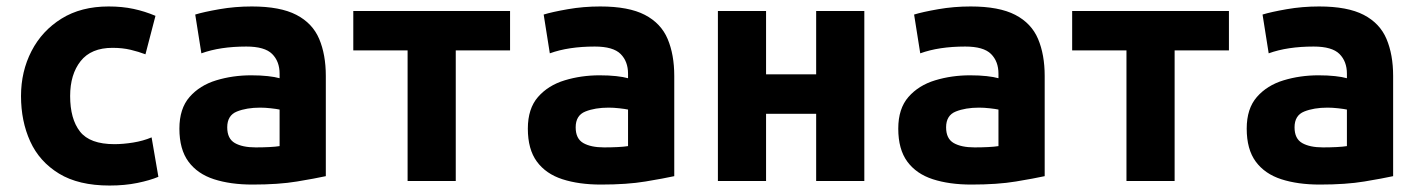

<svg xmlns="http://www.w3.org/2000/svg" viewBox="-20 -560 4395 594"><path d="M319 14Q223 14 162.5 -23Q102 -60 73.5 -122.5Q45 -185 45 -263Q45 -339 77.5 -402Q110 -465 170.5 -502.5Q231 -540 316 -540Q358 -540 393 -532.5Q428 -525 461 -511L430 -392Q409 -400 384 -406Q359 -412 328 -412Q262 -412 229.5 -371Q197 -330 197 -263Q197 -192 227.5 -153Q258 -114 334 -114Q361 -114 392 -119Q423 -124 449 -135L470 -13Q444 -2 405 6Q366 14 319 14Z M761 11Q693 11 642 -5.5Q591 -22 563 -60Q535 -98 535 -162Q535 -224 566.5 -260Q598 -296 649 -311.5Q700 -327 757 -327Q786 -327 808.5 -324.5Q831 -322 845 -318V-332Q845 -370 822 -393Q799 -416 742 -416Q661 -416 603 -395L584 -515Q610 -523 658.5 -531.5Q707 -540 759 -540Q847 -540 897 -514Q947 -488 967.5 -439.5Q988 -391 988 -325V-15Q956 -8 899 1.5Q842 11 761 11ZM771 -104Q793 -104 813 -105Q833 -106 845 -108V-221Q836 -223 818 -225Q800 -227 785 -227Q743 -227 713 -215Q683 -203 683 -166Q683 -131 706.5 -117.5Q730 -104 771 -104Z M1241 0V-404H1073V-526H1558V-404H1390V0Z M1839 11Q1771 11 1720 -5.5Q1669 -22 1641 -60Q1613 -98 1613 -162Q1613 -224 1644.5 -260Q1676 -296 1727 -311.5Q1778 -327 1835 -327Q1864 -327 1886.5 -324.5Q1909 -322 1923 -318V-332Q1923 -370 1900 -393Q1877 -416 1820 -416Q1739 -416 1681 -395L1662 -515Q1688 -523 1736.5 -531.5Q1785 -540 1837 -540Q1925 -540 1975 -514Q2025 -488 2045.5 -439.5Q2066 -391 2066 -325V-15Q2034 -8 1977 1.5Q1920 11 1839 11ZM1849 -104Q1871 -104 1891 -105Q1911 -106 1923 -108V-221Q1914 -223 1896 -225Q1878 -227 1863 -227Q1821 -227 1791 -215Q1761 -203 1761 -166Q1761 -131 1784.5 -117.5Q1808 -104 1849 -104Z M2201 0V-526H2350V-330H2505V-526H2654V0H2505V-208H2350V0Z M2985 11Q2917 11 2866 -5.5Q2815 -22 2787 -60Q2759 -98 2759 -162Q2759 -224 2790.5 -260Q2822 -296 2873 -311.5Q2924 -327 2981 -327Q3010 -327 3032.5 -324.5Q3055 -322 3069 -318V-332Q3069 -370 3046 -393Q3023 -416 2966 -416Q2885 -416 2827 -395L2808 -515Q2834 -523 2882.5 -531.5Q2931 -540 2983 -540Q3071 -540 3121 -514Q3171 -488 3191.5 -439.5Q3212 -391 3212 -325V-15Q3180 -8 3123 1.5Q3066 11 2985 11ZM2995 -104Q3017 -104 3037 -105Q3057 -106 3069 -108V-221Q3060 -223 3042 -225Q3024 -227 3009 -227Q2967 -227 2937 -215Q2907 -203 2907 -166Q2907 -131 2930.5 -117.5Q2954 -104 2995 -104Z M3465 0V-404H3297V-526H3782V-404H3614V0Z M4063 11Q3995 11 3944 -5.5Q3893 -22 3865 -60Q3837 -98 3837 -162Q3837 -224 3868.5 -260Q3900 -296 3951 -311.5Q4002 -327 4059 -327Q4088 -327 4110.5 -324.5Q4133 -322 4147 -318V-332Q4147 -370 4124 -393Q4101 -416 4044 -416Q3963 -416 3905 -395L3886 -515Q3912 -523 3960.5 -531.5Q4009 -540 4061 -540Q4149 -540 4199 -514Q4249 -488 4269.5 -439.5Q4290 -391 4290 -325V-15Q4258 -8 4201 1.5Q4144 11 4063 11ZM4073 -104Q4095 -104 4115 -105Q4135 -106 4147 -108V-221Q4138 -223 4120 -225Q4102 -227 4087 -227Q4045 -227 4015 -215Q3985 -203 3985 -166Q3985 -131 4008.5 -117.5Q4032 -104 4073 -104Z"/></svg>

Font: Ubuntu Sans ExtraBold
Style: Regular
Weight: 800
Designer: Dalton Maag Ltd
Foundry: Dalton Maag Ltd
Version: Version 1.006; ttfautohint (v1.8.4.7-5d5b)